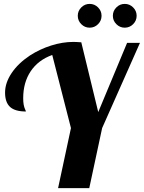

<svg xmlns="http://www.w3.org/2000/svg" viewBox="-20 -965 738 985"><path d="M681 -884Q681 -859 663 -841Q645 -823 620 -823Q595 -823 577 -841Q559 -859 559 -884Q559 -909 577 -927Q595 -945 620 -945Q645 -945 663 -927Q681 -909 681 -884ZM501 -884Q501 -859 483 -841Q465 -823 440 -823Q415 -823 397 -841Q379 -859 379 -884Q379 -909 397 -927Q415 -945 440 -945Q465 -945 483 -927Q501 -909 501 -884ZM698 -745 504 -308 438 0H278L344 -308L248 -683Q176 -657 137.5 -599.5Q99 -542 99 -461Q99 -442 101.5 -428Q104 -414 110 -401Q112 -397 112.5 -395.5Q113 -394 113 -393Q57 -393 31.5 -416.5Q6 -440 6 -490Q6 -540 39.5 -590Q73 -640 133 -680Q184 -713 242.5 -731.5Q301 -750 357 -750Q364 -750 372.5 -749.5Q381 -749 397 -748L484 -390L632 -745Z"/></svg>

Font: Galada
Style: Regular
Weight: 400
Designer: Latin by Pablo Impallari, Bengali by Jeremie Hornus, Yoann Minet, and Juan Bruce
Foundry: black foundry
Version: Version 1.261;PS 1.261;hotconv 1.0.86;makeotf.lib2.5.63406